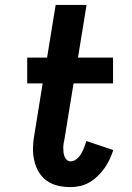

<svg xmlns="http://www.w3.org/2000/svg" viewBox="-20 -755 540 783"><path d="M267 8Q240 8 215 2Q190 -4 170 -18.5Q150 -33 137.5 -54.5Q125 -76 119.5 -101Q114 -126 114.5 -152.5Q115 -179 120 -205L154 -415H91V-520H172L207 -735H333L298 -520H441V-415H280L243 -188Q241 -179 239.5 -170Q238 -161 238 -152Q238 -143 239 -134Q240 -125 243 -117Q246 -109 252.5 -103Q259 -97 268 -97Q281 -97 292.5 -106.5Q304 -116 311 -128Q318 -140 323 -153Q328 -166 332 -180L442 -143Q436 -124 427 -105Q418 -86 406 -69Q394 -52 378.5 -37Q363 -22 345 -11.5Q327 -1 307 3.5Q287 8 267 8Z"/></svg>

Font: Iosevka Curly Slab Extrabold
Style: Italic
Weight: 800
Italic angle: -9°
Monospace: yes
Designer: Belleve Invis
Foundry: Belleve Invis
Version: Version 22.1.2; ttfautohint (v1.8.4)